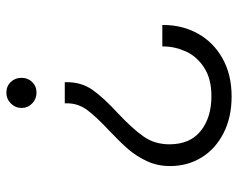

<svg xmlns="http://www.w3.org/2000/svg" viewBox="-94 -422 765 618"><g transform="rotate(-90 289.0 -113.5)"><path d="M347 -427Q347 -407 333.5 -393Q320 -379 299 -379Q279 -379 264.5 -393Q250 -407 250 -427Q250 -447 264.5 -461.5Q279 -476 299 -476Q320 -476 333.5 -462Q347 -448 347 -427ZM333 -281Q333 -234 308 -198.5Q283 -163 234 -118Q184 -71 158.5 -35Q133 1 133 49Q133 115 176 149.5Q219 184 288 184Q344 184 380 160.5Q416 137 432 101.5Q448 66 448 29V26H517V30Q517 91 489 141Q461 191 409 220Q357 249 287 249Q220 249 169 223Q118 197 90.5 152Q63 107 63 51Q63 10 79 -24Q95 -58 117.5 -84Q140 -110 177 -145Q222 -187 243.5 -216Q265 -245 265 -281V-288H333Z"/></g></svg>

Font: Be Vietnam Light
Style: Regular
Weight: 300
Designer: Gabriel Lam
Foundry: TypeRant
Version: Version 4.000